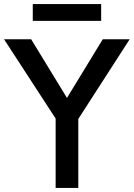

<svg xmlns="http://www.w3.org/2000/svg" viewBox="-36 -929 661 949"><path d="M239 0V-343L-16 -735H118L295 -445L472 -735H605L351 -341V0ZM126 -826V-909H464V-826Z"/></svg>

Font: Alata
Style: Regular
Weight: 400
Designer: Spyros Zevelakis, Eben Sorkin
Foundry: Spyros Zevelakis
Version: Version 1.005; ttfautohint (v1.8.4.7-5d5b)